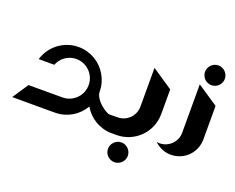

<svg xmlns="http://www.w3.org/2000/svg" viewBox="-176 -1272 2245 1837"><g transform="rotate(20 947.0 -353.5)"><path d="M458.5 -161.1Q498.5 -161.1 533.9 -176.5Q569.3 -191.9 595.9 -218.3Q622.6 -244.6 637.9 -280.3Q653.3 -315.9 653.3 -356.9Q653.3 -397.5 637.9 -433.1Q622.6 -468.8 595.9 -495.1Q569.3 -521.5 533.9 -536.9Q498.5 -552.2 458.5 -552.2Q427.7 -552.2 399.4 -543Q371.1 -533.7 347.7 -517.3Q324.2 -501 306.2 -478Q288.1 -455.1 277.3 -427.7H119.1Q134.3 -480 165 -523.9Q195.8 -567.9 238 -599.9Q280.3 -631.8 331.5 -649.7Q382.8 -667.5 439.9 -667.5Q485.8 -667.5 528.6 -655.5Q571.3 -643.6 608.4 -621.8Q645.5 -600.1 675.8 -569.6Q706.1 -539.1 727.8 -502Q749.5 -464.8 761.5 -422.4Q773.4 -379.9 773.4 -334V-328.6Q775.9 -306.2 787.1 -285.2Q798.3 -264.2 814.2 -245.6Q830.1 -227.1 848.1 -211.7Q866.2 -196.3 883.1 -185.3Q899.9 -174.3 913.3 -168.2Q926.8 -162.1 933.1 -162.1Q933.1 -162.1 944.8 -162.1Q956.5 -162.1 970.9 -161.9Q985.4 -161.6 998.8 -161.6Q1012.2 -161.6 1016.1 -161.6L1017.6 0Q971.2 0 928.5 -12.2Q885.7 -24.4 848.6 -46.4Q811.5 -68.4 781.2 -99.1Q751 -129.9 729.5 -167.5Q708 -129.9 677.5 -98.9Q647 -67.9 609.6 -45.9Q572.3 -23.9 529.3 -11.7Q486.3 0.5 439.9 0.5H4.9L112.3 -161.1Z M1189 -728 1400.4 -585.9V-334.5Q1400.4 -265.1 1374.3 -204.1Q1348.1 -143.1 1302.7 -97.7Q1257.3 -52.2 1196.3 -26.1Q1135.3 0 1065.9 0H989.7V-162.6H1019.5Q1054.7 -162.6 1085.4 -176Q1116.2 -189.5 1139.2 -212.4Q1162.1 -235.4 1175.5 -266.6Q1189 -297.9 1189 -333V-334.5ZM1135.7 50.3Q1156.7 50.3 1175 58.3Q1193.4 66.4 1207 80.1Q1220.7 93.8 1228.8 112.1Q1236.8 130.4 1236.8 150.9Q1236.8 171.9 1228.8 190.2Q1220.7 208.5 1207 222.2Q1193.4 235.8 1175 243.7Q1156.7 251.5 1135.7 251.5Q1115.2 251.5 1096.9 243.7Q1078.6 235.8 1064.9 222.2Q1051.3 208.5 1043.2 190.2Q1035.2 171.9 1035.2 150.9Q1035.2 130.4 1043.2 112.1Q1051.3 93.8 1064.9 80.1Q1078.6 66.4 1096.9 58.3Q1115.2 50.3 1135.7 50.3Z M1756.3 -959.5Q1777.3 -959.5 1795.7 -951.4Q1814 -943.4 1827.6 -929.7Q1841.3 -916 1849.4 -897.7Q1857.4 -879.4 1857.4 -858.9Q1857.4 -837.9 1849.4 -819.6Q1841.3 -801.3 1827.6 -787.6Q1814 -773.9 1795.7 -766.1Q1777.3 -758.3 1756.3 -758.3Q1735.8 -758.3 1717.5 -766.1Q1699.2 -773.9 1685.5 -787.6Q1671.9 -801.3 1663.8 -819.6Q1655.8 -837.9 1655.8 -858.9Q1655.8 -879.4 1663.8 -897.7Q1671.9 -916 1685.5 -929.7Q1699.2 -943.4 1717.5 -951.4Q1735.8 -959.5 1756.3 -959.5ZM1649.9 -728 1862.3 -585.9V-237.3Q1861.3 -204.6 1852.3 -174.3Q1843.3 -144 1827.4 -117.7Q1811.5 -91.3 1789.6 -69.6Q1767.6 -47.9 1740.7 -32.5Q1713.9 -17.1 1683.1 -8.5Q1652.3 0 1619.1 0Q1569.8 0 1526.4 -18.8Q1482.9 -37.6 1450.2 -69.8Q1457 -68.4 1464.8 -67.4Q1472.7 -66.4 1480.5 -66.4Q1515.6 -66.4 1546.6 -79.8Q1577.6 -93.3 1600.6 -116.2Q1623.5 -139.2 1636.7 -169.9Q1649.9 -200.7 1649.9 -235.8V-237.3Z"/></g></svg>

Font: DimaBanoo
Style: Bold
Weight: 800
Designer: R.Balvardi
Foundry: R.Balvardi
Version: Version 1.0.0-alpha3